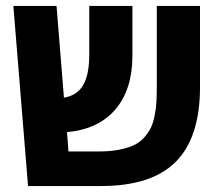

<svg xmlns="http://www.w3.org/2000/svg" viewBox="-20 -624 719 645"><path d="M651.9 -604V-332Q651.9 -162.6 570.8 -80.8Q489.7 1 318.8 1H74.2L24.9 -604H169.9L194.8 -295.9Q238.8 -303.2 259.3 -337.9Q279.8 -372.6 279.8 -439.9V-604H424.8V-436Q424.8 -323.7 367.7 -256.6Q310.5 -189.5 205.1 -180.2L210 -115.2H313Q350.6 -115.2 380.1 -121.1Q409.7 -127 429.9 -136.5Q450.2 -146 464.6 -162.4Q479 -178.7 487.1 -195.6Q495.1 -212.4 499.8 -237.1Q504.4 -261.7 505.6 -283.4Q506.8 -305.2 506.8 -335.9V-604Z"/></svg>

Font: LT Superior
Style: Bold
Weight: 400
Designer: Daniel Lyons
Foundry: LyonsType
Version: Version 1.000